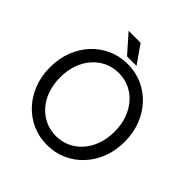

<svg xmlns="http://www.w3.org/2000/svg" viewBox="-231 -1062 1245 1245"><g transform="rotate(45 391.0 -440.0)"><path d="M141.6 -361.3Q141.6 -425.3 160.4 -478.3Q179.2 -531.2 213.1 -569.8Q247.1 -608.4 292.5 -629.4Q337.9 -650.4 391.1 -650.4Q444.3 -650.4 489.7 -629.4Q535.2 -608.4 569.1 -569.8Q603 -531.2 621.8 -478.3Q640.6 -425.3 640.6 -361.3Q640.6 -297.4 621.8 -244.4Q603 -191.4 569.1 -152.8Q535.2 -114.3 489.7 -93.3Q444.3 -72.3 391.1 -72.3Q337.9 -72.3 292.5 -93.3Q247.1 -114.3 213.1 -152.8Q179.2 -191.4 160.4 -244.4Q141.6 -297.4 141.6 -361.3ZM48.8 -361.3Q48.8 -280.8 75 -213.1Q101.1 -145.5 147.7 -95.5Q194.3 -45.4 256.6 -17.8Q318.8 9.8 391.1 9.8Q463.4 9.8 525.6 -17.8Q587.9 -45.4 634.5 -95.5Q681.2 -145.5 707.3 -213.1Q733.4 -280.8 733.4 -361.3Q733.4 -441.9 707.3 -509.5Q681.2 -577.1 634.5 -627.2Q587.9 -677.2 525.6 -704.8Q463.4 -732.4 391.1 -732.4Q318.8 -732.4 256.6 -704.8Q194.3 -677.2 147.7 -627.2Q101.1 -577.1 75 -509.5Q48.8 -441.9 48.8 -361.3ZM352.5 -763.7H439.5L352.5 -888.7H242.2Z"/></g></svg>

Font: Giphurs
Style: Regular
Weight: 400
Version: Version 2.010